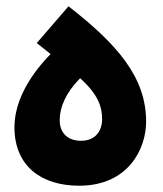

<svg xmlns="http://www.w3.org/2000/svg" viewBox="-20 -587 520 611"><path d="M232 4C387 4 445 -112 445 -200C445 -342 352 -447 198 -567L97 -450L141 -415C61 -333 26 -252 26 -182C26 -59 111 4 232 4ZM238 -139C197 -139 170 -162 170 -205C170 -245 189 -292 235 -338C292 -287 305 -247 305 -208C305 -172 285 -139 238 -139Z"/></svg>

Font: Noto Sans Arabic UI SmCn XBd
Style: Regular
Weight: 800
Width: 4
Designer: Monotype Design Team, Nadine Chahine and Nizar Qandah
Foundry: Monotype Imaging Inc.
Version: Version 2.010